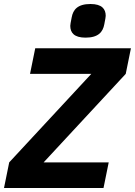

<svg xmlns="http://www.w3.org/2000/svg" viewBox="-31 -939 674 959"><path d="M396 -751C460 -751 483 -779 490 -818C495 -846 497 -852 497 -860C497 -894 478 -919 421 -919C357 -919 334 -891 327 -852C322 -824 320 -818 320 -810C320 -776 339 -751 396 -751ZM512 -128H187L597 -570L623 -698H145L119 -570H425L15 -128L-11 0H486Z"/></svg>

Font: Braiins Sans
Style: Bold Italic
Weight: 700
Italic angle: -11.31°
Designer: Mike Abbink, Paul van der Laan, Pieter van Rosmalen, Jiri Chlebus, Lubos Buracinsky
Foundry: Bold Monday, Sudetype
Version: Version 1.000;hotconv 1.0.109;makeotfexe 2.5.65596